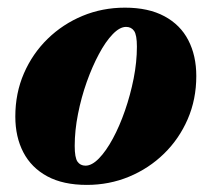

<svg xmlns="http://www.w3.org/2000/svg" viewBox="-20 -480 566 514"><path d="M314.5 -459.5Q377.5 -459.5 420.2 -436.5Q463 -413.5 484.2 -372.2Q505.5 -331 505.5 -276.5Q505.5 -214 482.5 -161Q459.5 -108 419 -68.5Q378.5 -29 325.5 -7Q272.5 15 212.5 15Q149 15 106.5 -8Q64 -31 42.5 -72.2Q21 -113.5 21 -168Q21 -230.5 44 -283.5Q67 -336.5 107.5 -376Q148 -415.5 201 -437.5Q254 -459.5 314.5 -459.5ZM209 -36.5Q226 -36.5 245 -56Q264 -75.5 282 -108.8Q300 -142 314.5 -183.8Q329 -225.5 337.8 -269.8Q346.5 -314 346.5 -355Q346.5 -386.5 339 -397.2Q331.5 -408 317.5 -408Q300.5 -408 281.5 -388.2Q262.5 -368.5 244.8 -335.2Q227 -302 212.2 -260.5Q197.5 -219 188.8 -174.8Q180 -130.5 180 -89.5Q180 -58 187.5 -47.2Q195 -36.5 209 -36.5Z"/></svg>

Font: Newsreader 24pt ExtraBold
Style: Italic
Weight: 800
Italic angle: -17°
Designer: Hugues Gentile
Foundry: Production Type
Version: Version 1.003